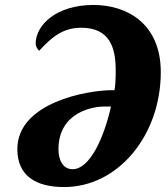

<svg xmlns="http://www.w3.org/2000/svg" viewBox="-20 -745 677 775"><path d="M239 10C457 10 629 -199 629 -454C629 -648 495 -725 357 -725C209 -725 124 -645 124 -569C124 -556 133 -545 138 -540C192 -599 237 -633 308 -633C424 -633 447 -551 447 -462C447 -428 446 -399 442 -381H431C335 -381 50 -332 50 -143C50 -32 129 10 239 10ZM273 -62C231 -62 216 -104 216 -142C216 -299 367 -315 398 -315H428C400 -190 343 -62 273 -62Z"/></svg>

Font: Noto Serif Condensed Black
Style: Italic
Weight: 900
Width: 3
Italic angle: -12°
Designer: Monotype Design Team
Foundry: Monotype Imaging Inc.
Version: Version 2.013